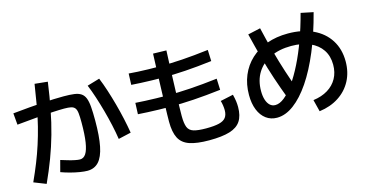

<svg xmlns="http://www.w3.org/2000/svg" viewBox="-86 -1217 3172 1666"><g transform="rotate(-15 1500.0 -384.0)"><path d="M534 29Q507 29 467 22.5Q427 16 383.5 4.5Q340 -7 302 -21L329 -123Q361 -113 393.5 -103.5Q426 -94 453.5 -88.5Q481 -83 497 -83Q530 -83 550.5 -114.5Q571 -146 581.5 -213.5Q592 -281 592 -389Q592 -442 588.5 -473.5Q585 -505 573 -520Q561 -535 538.5 -540Q516 -545 477 -545Q437 -545 373.5 -541.5Q310 -538 228.5 -531.5Q147 -525 50 -515L41 -619Q200 -635 309 -642Q418 -649 500 -649Q557 -649 594.5 -644Q632 -639 655.5 -623.5Q679 -608 691 -578Q703 -548 707 -498.5Q711 -449 711 -375Q711 -234 693 -145Q675 -56 636 -13.5Q597 29 534 29ZM53 4Q90 -77 119.5 -151Q149 -225 173 -299.5Q197 -374 217 -453Q237 -532 253 -622.5Q269 -713 285 -819L401 -807Q383 -677 361.5 -566Q340 -455 311.5 -353.5Q283 -252 246 -154Q209 -56 162 47ZM867 -168Q858 -228 843 -296Q828 -364 809 -433Q790 -502 769 -566.5Q748 -631 726 -684L838 -717Q861 -661 882 -596Q903 -531 922 -461.5Q941 -392 956 -323.5Q971 -255 981 -194Z M1624 47Q1512 47 1447 24.5Q1382 2 1354.5 -52Q1327 -106 1327 -199Q1327 -220 1328 -266.5Q1329 -313 1331 -377Q1333 -441 1335.5 -514Q1338 -587 1340.5 -662Q1343 -737 1346 -806L1465 -803Q1462 -743 1459.5 -673.5Q1457 -604 1454.5 -533.5Q1452 -463 1450 -400.5Q1448 -338 1447 -290.5Q1446 -243 1446 -219Q1446 -153 1459.5 -118.5Q1473 -84 1512 -72Q1551 -60 1624 -60Q1698 -60 1740.5 -70.5Q1783 -81 1801.5 -105.5Q1820 -130 1820 -172Q1820 -190 1816.5 -214.5Q1813 -239 1807 -257L1923 -282Q1932 -246 1935.5 -220.5Q1939 -195 1939 -168Q1939 -90 1908 -42.5Q1877 5 1808 26Q1739 47 1624 47ZM1367 -322Q1319 -322 1268 -323.5Q1217 -325 1169.5 -327Q1122 -329 1083 -332L1087 -433Q1124 -430 1171.5 -428Q1219 -426 1270 -424.5Q1321 -423 1367 -423Q1471 -423 1579.5 -430Q1688 -437 1823 -453L1827 -352Q1691 -336 1581.5 -329Q1472 -322 1367 -322ZM1369 -583Q1323 -583 1273 -584.5Q1223 -586 1177 -588Q1131 -590 1093 -593L1097 -694Q1133 -691 1179 -688.5Q1225 -686 1274.5 -685Q1324 -684 1369 -684Q1470 -684 1576 -691Q1682 -698 1813 -714L1817 -613Q1685 -597 1578.5 -590Q1472 -583 1369 -583Z M2586 -56Q2662 -66 2717 -99.5Q2772 -133 2801.5 -186.5Q2831 -240 2831 -309Q2831 -387 2793.5 -443Q2756 -499 2686 -529.5Q2616 -560 2520 -560Q2413 -560 2333.5 -522Q2254 -484 2210.5 -414.5Q2167 -345 2167 -249Q2167 -203 2178 -169.5Q2189 -136 2209 -118Q2229 -100 2257 -100Q2296 -100 2339.5 -135Q2383 -170 2428.5 -234.5Q2474 -299 2518.5 -388Q2563 -477 2602.5 -585.5Q2642 -694 2674 -816L2785 -793Q2737 -609 2675 -460.5Q2613 -312 2542 -207.5Q2471 -103 2395 -46.5Q2319 10 2243 10Q2187 10 2145 -21Q2103 -52 2080 -109Q2057 -166 2057 -243Q2057 -339 2090 -418Q2123 -497 2184.5 -554Q2246 -611 2331 -641.5Q2416 -672 2520 -672Q2648 -672 2743.5 -627.5Q2839 -583 2891 -501Q2943 -419 2943 -309Q2943 -212 2902.5 -135.5Q2862 -59 2787.5 -10.5Q2713 38 2613 51ZM2375 -133Q2338 -230 2305 -328.5Q2272 -427 2243.5 -532.5Q2215 -638 2187 -753L2300 -778Q2326 -665 2354 -561.5Q2382 -458 2413.5 -361Q2445 -264 2481 -168Z"/></g></svg>

Font: M PLUS 2 Thin SemiBold
Style: Regular
Weight: 600
Version: Version 1.001